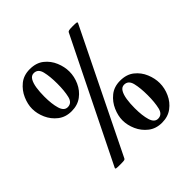

<svg xmlns="http://www.w3.org/2000/svg" viewBox="-186 -901 1080 1080"><g transform="rotate(-45 354.0 -361.0)"><path d="M177.2 8.3Q151.4 8.3 145.8 6.6Q140.1 4.9 143.1 -1.5L498.5 -721.7Q501.5 -728 509.5 -729.7Q517.6 -731.4 538.6 -731.4Q561 -731.4 568.4 -730Q575.7 -728.5 572.3 -721.7L219.2 -1.5Q216.3 5.4 209 6.8Q201.7 8.3 177.2 8.3ZM510.7 8.3Q462.9 8.3 429.7 -17.6Q396.5 -43.5 379.4 -82Q362.3 -120.6 362.3 -158.7Q362.3 -194.8 379.2 -233.6Q396 -272.5 429 -299.3Q461.9 -326.2 510.7 -326.2Q561.5 -326.2 594.2 -300Q627 -273.9 643.1 -235.1Q659.2 -196.3 659.2 -158.7Q659.2 -118.7 641.8 -80.1Q624.5 -41.5 591.3 -16.6Q558.1 8.3 510.7 8.3ZM510.7 -23.4Q544.4 -23.4 553.7 -62.7Q563 -102.1 563 -158.7Q563 -215.8 553.5 -255.1Q543.9 -294.4 510.7 -294.4Q491.2 -294.4 480 -275.6Q468.8 -256.8 464.1 -226.1Q459.5 -195.3 459.5 -158.7Q459.5 -99.6 470.9 -61.5Q482.4 -23.4 510.7 -23.4ZM197.3 -397Q149.4 -397 116.2 -422.9Q83 -448.7 65.9 -487.3Q48.8 -525.9 48.8 -564Q48.8 -600.1 65.7 -638.9Q82.5 -677.7 115.5 -704.6Q148.4 -731.4 197.3 -731.4Q248 -731.4 280.8 -705.3Q313.5 -679.2 329.6 -640.4Q345.7 -601.6 345.7 -564Q345.7 -523.9 328.4 -485.4Q311 -446.8 277.8 -421.9Q244.6 -397 197.3 -397ZM197.3 -428.7Q231 -428.7 240.2 -468Q249.5 -507.3 249.5 -564Q249.5 -621.1 240 -660.4Q230.5 -699.7 197.3 -699.7Q177.7 -699.7 166.5 -680.9Q155.3 -662.1 150.6 -631.3Q146 -600.6 146 -564Q146 -504.9 157.5 -466.8Q168.9 -428.7 197.3 -428.7Z"/></g></svg>

Font: Dai Banna SIL SemiBold
Style: Regular
Weight: 600
Designer: Victor Gaultney
Foundry: SIL International
Version: Version 4.000